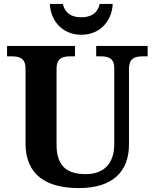

<svg xmlns="http://www.w3.org/2000/svg" viewBox="-20 -948 787 978"><path d="M394 -771C499 -771 552 -853 554 -928H488C477 -880 443 -860 394 -860C345 -860 311 -880 300 -928H234C236 -853 289 -771 394 -771ZM382 10C558 10 637 -78 637 -212V-596C637 -653 669 -661 709 -661H732V-714H470V-661H492C531 -661 562 -653 562 -600V-214C562 -112 506 -61 417 -61C326 -61 268 -98 268 -210V-596C268 -653 300 -661 339 -661H362V-714H16V-661H38C77 -661 110 -653 110 -600V-218C110 -54 219 10 382 10Z"/></svg>

Font: Noto Serif Telugu
Style: Bold
Weight: 700
Designer: Jelle Bosma - Monotype Design Team
Foundry: Monotype Imaging Inc.
Version: Version 2.005